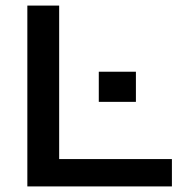

<svg xmlns="http://www.w3.org/2000/svg" viewBox="-20 -668 684 688"><path d="M192 -648V-98H596V0H78V-648ZM467 -411V-303H334V-411Z"/></svg>

Font: Syne SemiBold
Style: Regular
Weight: 600
Designer: Lucas Descroix
Foundry: Bonjour Monde
Version: Version 2.200; ttfautohint (v1.8.4)